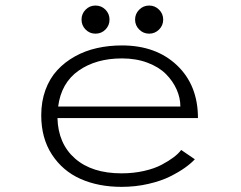

<svg xmlns="http://www.w3.org/2000/svg" viewBox="-20 -680 890 710"><path d="M333 -555.5Q311.5 -555.5 296.5 -570.8Q281.5 -586 281.5 -607.5Q281.5 -629 296.5 -644.2Q311.5 -659.5 333 -659.5Q355 -659.5 370 -644.2Q385 -629 385 -607.5Q385 -586 370 -570.8Q355 -555.5 333 -555.5ZM568.2 -570.8Q553 -555.5 531.5 -555.5Q510 -555.5 494.8 -570.8Q479.5 -586 479.5 -607.5Q479.5 -629 494.8 -644.2Q510 -659.5 531.5 -659.5Q553 -659.5 568.2 -644.2Q583.5 -629 583.5 -607.5Q583.5 -586 568.2 -570.8ZM700.5 -91Q686 -75.5 664 -59.8Q642 -44 608.5 -27.2Q575 -10.5 528 0.2Q481 11 429.5 11Q344.5 11 278.2 -18.2Q212 -47.5 172.2 -108.2Q132.5 -169 132.5 -253.5Q132.5 -305 148.2 -347.8Q164 -390.5 191.8 -420.5Q219.5 -450.5 257.2 -471.5Q295 -492.5 338.8 -502.2Q382.5 -512 431 -512Q557 -512 634.5 -438.5Q712 -365 712 -243.5H192.5Q195 -148.5 257.5 -93.8Q320 -39 429.5 -39Q473.5 -39 512.2 -47.8Q551 -56.5 577.8 -70.8Q604.5 -85 622.2 -98.5Q640 -112 650 -125.5ZM431 -464Q335.5 -464 271 -419Q206.5 -374 195 -286H647Q647 -318 633.2 -349Q619.5 -380 593.8 -406Q568 -432 525.8 -448Q483.5 -464 431 -464Z"/></svg>

Font: League Mono Wide UltraLight
Style: Regular
Weight: 200
Width: 8
Designer: Tyler Finck
Foundry: The League of Moveable Type / Tyler Finck
Version: Version 2.210